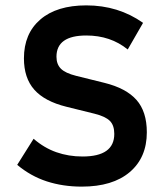

<svg xmlns="http://www.w3.org/2000/svg" viewBox="-20 -682 620 714"><path d="M284 12Q214 12 154 -7.5Q94 -27 44 -69L105 -166Q144 -132 189.5 -116Q235 -100 287 -100Q405 -100 405 -184Q405 -216 388.5 -232.5Q372 -249 332 -259L227 -285Q146 -305 107.5 -348.5Q69 -392 69 -465Q69 -557 130 -609.5Q191 -662 301 -662Q420 -662 512 -597L455 -498Q391 -550 301 -550Q190 -550 190 -471Q190 -443 206.5 -426.5Q223 -410 263 -400L368 -374Q449 -354 487.5 -310.5Q526 -267 526 -190Q526 -96 462.5 -42Q399 12 284 12Z"/></svg>

Font: Sometype Mono
Style: Bold
Weight: 700
Monospace: yes
Designer: Ryoichi Tsunekawa
Foundry: Dharma Type
Version: Version 1.000; ttfautohint (v1.8.3)